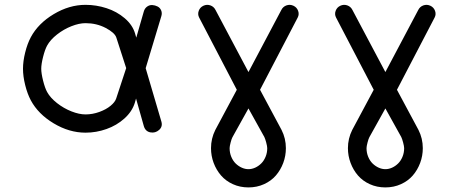

<svg xmlns="http://www.w3.org/2000/svg" viewBox="-20 -559 1932 809"><path d="M178.5 -171.4Q192.1 -146.7 220.3 -124.6Q248.5 -102.5 281 -89.7Q313.5 -76.9 340.3 -76.9Q370.1 -76.9 398.8 -87.4Q427.5 -97.9 446 -113.3Q464.6 -128.7 469.5 -143.8L511.7 -272L470.2 -400.6Q463.6 -421.1 425.2 -441.3Q386.7 -461.4 340.3 -461.4Q313.5 -461.4 281 -448.6Q248.5 -435.8 220.3 -413.7Q192.1 -391.6 178.5 -366.9Q169.4 -350.3 161.6 -319.5Q153.8 -288.6 153.8 -269.3Q153.8 -250 161.6 -219Q169.4 -188 178.5 -171.4ZM554.2 -400.4 585.9 -510.5Q589.8 -524.2 600.2 -531.4Q610.6 -538.6 622.1 -537.7Q633.5 -536.9 643.8 -531.7Q654.1 -526.6 658.9 -515.5Q663.8 -504.4 659.9 -491.2L593.8 -271.7L659.9 -47.1Q666.3 -25.6 650.4 -11.5Q634.5 2.7 613.4 -1.3Q592.3 -5.4 585.9 -28.1L553.2 -143.8L548.3 -126.5Q536.9 -89.1 504.3 -59.8Q471.7 -30.5 428.7 -15.3Q385.7 0 340.3 0Q271.7 0 206.3 -39.2Q140.9 -78.4 109.9 -136.2Q95.2 -163.8 86.1 -200.7Q76.9 -237.5 76.9 -269.3Q76.9 -301 86.1 -337.9Q95.2 -374.8 109.9 -402.3Q140.9 -460.2 206.3 -499.4Q271.7 -538.6 340.3 -538.6Q385.7 -538.6 429 -524.5Q472.2 -510.5 505.2 -482.4Q538.3 -454.3 549.1 -418Z M1106 65.4Q1106 57.6 1101.7 41.5Q1097.4 25.4 1093.8 18.3L1026.9 -102.1L959.5 19Q955.8 25.6 951.7 41.6Q947.5 57.6 947.5 65.4Q947.5 85 954.6 101.9Q961.7 118.9 973.1 130Q984.6 141.1 998.7 147.5Q1012.7 153.8 1026.9 153.8Q1041 153.8 1055.1 147.5Q1069.1 141.1 1080.4 130Q1091.8 118.9 1098.9 101.9Q1106 85 1106 65.4ZM819.1 -485.1Q812 -498.8 817.4 -513.4Q822.8 -528.1 836.9 -534.7Q851.3 -541.5 866.2 -536.4Q881.1 -531.2 888.2 -516.8L1026.9 -255.4L1165.3 -516.8Q1172.4 -531.2 1187.3 -536.4Q1202.1 -541.5 1216.6 -534.7Q1230.7 -528.1 1236.1 -513.4Q1241.5 -498.8 1234.4 -485.1L1075.7 -180.7L1166.3 -11.7Q1184.6 24.4 1184.6 65.4Q1184.6 97.7 1173.5 127.4Q1162.4 157.2 1142.5 180.3Q1122.6 203.4 1092.5 217Q1062.5 230.7 1026.9 230.7Q991.2 230.7 961.2 217Q931.2 203.4 911.3 180.3Q891.4 157.2 880.2 127.4Q869.1 97.7 869.1 65.4Q869.1 24.7 887.2 -11.5L977.8 -180.7Z M1682.9 65.4Q1682.9 57.6 1678.6 41.5Q1674.3 25.4 1670.7 18.3L1603.8 -102.1L1536.4 19Q1532.7 25.6 1528.6 41.6Q1524.4 57.6 1524.4 65.4Q1524.4 85 1531.5 101.9Q1538.6 118.9 1550 130Q1561.5 141.1 1575.6 147.5Q1589.6 153.8 1603.8 153.8Q1617.9 153.8 1632 147.5Q1646 141.1 1657.3 130Q1668.7 118.9 1675.8 101.9Q1682.9 85 1682.9 65.4ZM1396 -485.1Q1388.9 -498.8 1394.3 -513.4Q1399.7 -528.1 1413.8 -534.7Q1428.2 -541.5 1443.1 -536.4Q1458 -531.2 1465.1 -516.8L1603.8 -255.4L1742.2 -516.8Q1749.3 -531.2 1764.2 -536.4Q1779.1 -541.5 1793.5 -534.7Q1807.6 -528.1 1813 -513.4Q1818.4 -498.8 1811.3 -485.1L1652.6 -180.7L1743.2 -11.7Q1761.5 24.4 1761.5 65.4Q1761.5 97.7 1750.4 127.4Q1739.3 157.2 1719.4 180.3Q1699.5 203.4 1669.4 217Q1639.4 230.7 1603.8 230.7Q1568.1 230.7 1538.1 217Q1508.1 203.4 1488.2 180.3Q1468.3 157.2 1457.2 127.4Q1446 97.7 1446 65.4Q1446 24.7 1464.1 -11.5L1554.7 -180.7Z"/></svg>

Font: Tecnico
Style: Grueso
Weight: 700
Version: Version 1.3